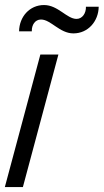

<svg xmlns="http://www.w3.org/2000/svg" viewBox="-39 -762 422 782"><path d="M259.9 -626C319.9 -626 362.2 -675.5 363 -734.5H311C311.9 -708 296.2 -685 272.7 -685C233.2 -685 197.3 -741.5 140.3 -741.5C81.8 -741.5 39.6 -694 38.7 -634.5H90.7C90.6 -635.6 90.6 -636.7 90.6 -637.8C90.6 -659.8 103.3 -682.5 128 -682.5C168 -682.5 203.9 -626 259.9 -626ZM-19.3 0H54.2L198.9 -540H125.4Z"/></svg>

Font: Manrope
Style: RegularItalic
Weight: 400
Italic angle: -15°
Designer: Mikhail Sharanda
Foundry: Mikhail Sharanda
Version: Version 4.502;hotconv 1.0.109;makeotfexe 2.5.65596